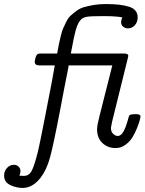

<svg xmlns="http://www.w3.org/2000/svg" viewBox="-47 -720 708 940"><path d="M-26.9 139.2Q-26.9 118.2 -12.9 102.5Q1 86.9 21 86.9Q35.2 86.9 44.2 95.9Q53.2 105 53.2 118.2Q53.2 127.9 47.9 140.1Q57.6 141.1 69.8 141.1Q95.7 141.1 108.9 115Q122.1 88.9 139.2 20Q148.9 -22 169.4 -127Q189.9 -231.9 206.1 -315.9L221.2 -399.9H146Q123 -399.9 123 -417Q123 -424.8 127.4 -439Q131.8 -453.1 139.2 -456.1Q143.1 -458 152.8 -458H232.9Q237.8 -486.8 241 -501.5Q244.1 -516.1 250 -541.5Q255.9 -566.9 261.5 -579.8Q267.1 -592.8 277.1 -612.8Q287.1 -632.8 298.6 -643.3Q310.1 -653.8 327.1 -666.5Q344.2 -679.2 364.5 -685.1Q384.8 -690.9 411.9 -695.6Q439 -700.2 471.2 -700.2Q546.4 -700.2 586.7 -686.5Q627 -672.9 627 -634.8Q627 -611.8 613 -596.4Q599.1 -581.1 579.1 -581.1Q567.9 -581.1 556.9 -588.6Q545.9 -596.2 545.9 -611.8Q545.9 -620.6 551.8 -634.8Q524.9 -640.6 469.2 -641.1H456.1Q397 -641.1 378.9 -637.9Q360.8 -634.8 351.1 -626Q335 -610.8 325 -576.4Q314.9 -542 299.8 -458H560.1Q581.1 -458 581.1 -446.8Q581.1 -443.8 577.1 -428.2L502 -125Q496.1 -95.2 496.1 -94.2Q496.1 -74.2 507.6 -64.2Q519 -54.2 528.8 -54.2Q545.9 -54.2 557.9 -76.7Q569.8 -99.1 576.9 -125.5Q584 -151.9 585.9 -154.8Q589.8 -160.6 615.2 -161.1H621.1Q641.1 -161.1 641.1 -148.9Q641.1 -147 637.5 -132.6Q633.8 -118.2 624.5 -94.5Q615.2 -70.8 602.1 -48.8Q588.9 -26.9 566.9 -11Q544.9 4.9 519 4.9Q480 4.9 454.1 -20Q428.2 -44.9 428.2 -86.9Q428.2 -106 439.9 -150.9L502.9 -399.9H289.1Q288.1 -394 287.1 -387Q286.1 -379.9 283 -365.5Q279.8 -351.1 276.4 -332.5Q272.9 -314 265.4 -276.4Q257.8 -238.8 250 -194.8Q214.8 -10.7 198 50.5Q181.2 111.8 151.9 149.9Q112.8 199.7 64.9 200.2Q32.7 200.2 2.9 185.8Q-26.9 171.4 -26.9 139.2Z"/></svg>

Font: CMU Concrete
Style: Italic
Weight: 500
Italic angle: -14.04°
Version: Version 0.7.0